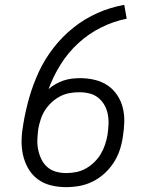

<svg xmlns="http://www.w3.org/2000/svg" viewBox="-20 -763 640 791"><path d="M252 8Q220 8 189.5 0.5Q159 -7 135 -25Q111 -43 96 -69.5Q81 -96 74.5 -126Q68 -156 69 -188Q70 -220 76 -252Q85 -307 100.5 -361Q116 -415 140 -467Q164 -519 200.5 -566Q237 -613 283 -649.5Q329 -686 382 -709.5Q435 -733 492 -743L502 -686Q447 -675 396 -649.5Q345 -624 302.5 -585Q260 -546 229.5 -497Q199 -448 180 -396Q194 -408 210 -417Q226 -426 242.5 -431.5Q259 -437 276.5 -439Q294 -441 311 -441Q341 -441 370.5 -434Q400 -427 423.5 -411Q447 -395 463 -371Q479 -347 486 -318.5Q493 -290 492 -259.5Q491 -229 486 -199Q482 -171 473 -144Q464 -117 448 -92.5Q432 -68 410 -48Q388 -28 361.5 -15Q335 -2 307.5 3Q280 8 252 8ZM252 -50Q273 -50 293.5 -54Q314 -58 333 -68.5Q352 -79 368 -94.5Q384 -110 395 -128.5Q406 -147 412.5 -166.5Q419 -186 423 -207Q423 -207 423 -207.5Q423 -208 423 -208Q426 -229 427 -250.5Q428 -272 424 -292.5Q420 -313 410 -330.5Q400 -348 384.5 -360.5Q369 -373 348.5 -378Q328 -383 307 -383Q307 -383 307 -383Q307 -383 307 -383Q287 -383 267 -379.5Q247 -376 228.5 -366.5Q210 -357 194 -342.5Q178 -328 166.5 -310.5Q155 -293 148.5 -273.5Q142 -254 138 -234Q135 -212 134 -190Q133 -168 137 -147.5Q141 -127 150 -108Q159 -89 174 -75.5Q189 -62 209.5 -56Q230 -50 252 -50Z"/></svg>

Font: Iosevka Curly Slab LtEx
Style: Italic
Weight: 300
Width: 7
Italic angle: -9°
Monospace: yes
Designer: Belleve Invis
Foundry: Belleve Invis
Version: Version 11.1.0; ttfautohint (v1.8.3)